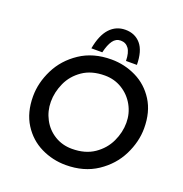

<svg xmlns="http://www.w3.org/2000/svg" viewBox="-163 -1089 1182 1240"><g transform="rotate(20 428.0 -469.5)"><path d="M74 -339Q74 -432 119.5 -523.5Q165 -615 255 -675Q345 -735 470 -735Q560 -735 640 -696Q720 -657 769.5 -579Q819 -501 819 -389Q819 -296 773.5 -204.5Q728 -113 638 -53Q548 7 423 7Q333 7 253 -32Q173 -71 123.5 -149Q74 -227 74 -339ZM699 -383Q699 -447 668.5 -502Q638 -557 584.5 -590Q531 -623 465 -623Q374 -623 313 -581Q252 -539 223 -475Q194 -411 194 -345Q194 -281 223.5 -225.5Q253 -170 306 -137.5Q359 -105 425 -105Q516 -105 577.5 -147Q639 -189 669 -253Q699 -317 699 -383ZM635 -758H560Q559 -815 539 -842.5Q519 -870 484 -870Q451 -870 430.5 -841.5Q410 -813 397 -758H322Q339 -853 382 -899.5Q425 -946 489 -946Q555 -946 594.5 -900Q634 -854 635 -758Z"/></g></svg>

Font: Josefin Sans SemiBold
Style: Italic
Weight: 600
Italic angle: -7°
Designer: Santiago Orozco
Foundry: Typemade
Version: Version 2.000